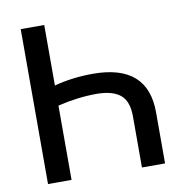

<svg xmlns="http://www.w3.org/2000/svg" viewBox="-79 -785 850 863"><g transform="rotate(-10 345.5 -353.5)"><path d="M500 0V-233.4Q500 -303.2 463.9 -332.3Q427.7 -361.3 355.5 -361.3Q312 -361.3 265.4 -355.2Q218.8 -349.1 178.7 -338.9V0H71.3V-707H178.7V-430.7Q261.2 -453.1 355.5 -453.1Q605.5 -453.1 605.5 -233.4V0Z"/></g></svg>

Font: Pretendard JP Medium
Style: Regular
Weight: 500
Designer: Base glyphs from Inter by Rasmus Andersson; Hangeul glyphs from Noto Sans CJK(Source Han Sans) by Jang Soo-young and Kan
Foundry: Kil Hyung-jin
Version: Version 1.309